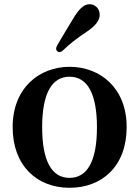

<svg xmlns="http://www.w3.org/2000/svg" viewBox="-20 -868 661 911"><path d="M310 23C464 23 581 -79 581 -265C581 -451 455 -551 310 -551C166 -551 40 -450 40 -265C40 -82 155 23 310 23ZM180 -264C180 -425 226 -504 310 -504C394 -504 440 -425 440 -264C440 -103 394 -24 310 -24C226 -24 180 -103 180 -264ZM253 -624C261 -618 270 -620 281 -631C309 -658 342 -685 394 -719C432 -745 453 -770 453 -798C453 -831 427 -848 406 -848C381 -848 361 -832 334 -791C301 -737 277 -696 252 -654C244 -640 245 -630 253 -624Z"/></svg>

Font: 寒蝉锦书宋Pro Soft
Style: Regular
Weight: 700
Designer: 寒蝉锦书宋{Warren} 思源宋体{Ryoko NISHIZUKA 西塚涼子 (kana & ideographs); Frank Grießhammer (Latin, Greek & Cyrillic); Wenlong ZHANG 
Foundry: Adobe & ChillType
Version: Version 2.000;Glyphs 3.1.1 (3135)